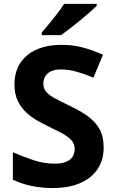

<svg xmlns="http://www.w3.org/2000/svg" viewBox="-20 -954 591 984"><path d="M511.2 -198.2Q511.2 -134.8 480.5 -87.9Q449.7 -41 390.9 -15.6Q332 9.8 248 9.8Q210.9 9.8 175.5 4.9Q140.1 0 107.7 -9.5Q75.2 -19 45.9 -33.2V-173.8Q96.7 -151.4 151.4 -133.3Q206.1 -115.2 259.8 -115.2Q296.9 -115.2 319.6 -125Q342.3 -134.8 352.5 -151.9Q362.8 -168.9 362.8 -190.9Q362.8 -217.8 344.7 -236.8Q326.7 -255.9 295.2 -272.5Q263.7 -289.1 224.1 -308.1Q199.2 -319.8 169.9 -336.7Q140.6 -353.5 114.3 -377.9Q87.9 -402.3 71 -437.3Q54.2 -472.2 54.2 -521Q54.2 -585 83.5 -630.4Q112.8 -675.8 167.2 -700Q221.7 -724.1 295.9 -724.1Q351.6 -724.1 402.1 -711.2Q452.6 -698.2 507.8 -673.8L459 -556.2Q409.7 -576.2 370.6 -587.2Q331.5 -598.1 291 -598.1Q262.7 -598.1 242.7 -589.1Q222.7 -580.1 212.4 -563.7Q202.1 -547.4 202.1 -525.9Q202.1 -500.5 217 -483.2Q231.9 -465.8 262 -449.7Q292 -433.6 336.9 -412.1Q391.6 -386.2 430.4 -358.2Q469.2 -330.1 490.2 -292.2Q511.2 -254.4 511.2 -198.2ZM475.6 -934.1V-923.8Q461.4 -910.2 438.5 -890.1Q415.5 -870.1 389.2 -848.4Q362.8 -826.7 337.4 -806.9Q312 -787.1 293 -773.9H193.8V-787.1Q210 -805.7 231.2 -831.3Q252.4 -856.9 273.4 -884.3Q294.4 -911.6 308.6 -934.1Z"/></svg>

Font: Wonky
Style: Regular
Weight: 400
Designer: Monotype Design Team
Foundry: Monotype Imaging Inc.
Version: Version 3.000